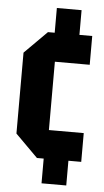

<svg xmlns="http://www.w3.org/2000/svg" viewBox="-55 -775 460 851"><g transform="rotate(5 175.0 -350.0)"><path d="M33 -170V-530L133 -630H163V-740H273V-630H330V-502H175V-198H330V-70H273V40H163V-70H133Z"/></g></svg>

Font: Tektur Condensed SemiBold
Style: Regular
Weight: 600
Width: 3
Designer: Adam Jagosz
Foundry: Adam Jagosz
Version: Version 1.005;gftools[0.9.30]